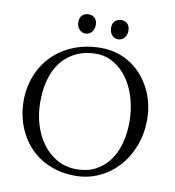

<svg xmlns="http://www.w3.org/2000/svg" viewBox="-93 -944 951 1041"><g transform="rotate(10 382.0 -423.5)"><path d="M134.8 -347.2Q134.8 -283.7 152.1 -225.1Q169.4 -166.5 202.4 -121.3Q235.4 -76.2 283.2 -49.1Q331.1 -22 392.1 -22Q450.7 -22 495.4 -45.4Q540 -68.8 569.8 -109.6Q599.6 -150.4 614.7 -204.8Q629.9 -259.3 629.9 -321.8Q629.9 -392.1 612.1 -453.4Q594.2 -514.6 562 -560.1Q529.8 -605.5 485.1 -631.3Q440.4 -657.2 387.2 -657.2Q359.4 -657.2 330.1 -651.1Q300.8 -645 272.7 -630.6Q244.6 -616.2 219.5 -592.8Q194.3 -569.3 175.5 -534.9Q156.7 -500.5 145.8 -454.1Q134.8 -407.7 134.8 -347.2ZM44.9 -336.9Q44.9 -413.6 71.3 -479Q97.7 -544.4 145.5 -591.8Q193.4 -639.2 260.5 -666Q327.6 -692.9 409.2 -692.9Q459 -692.9 501.5 -679.4Q543.9 -666 578.6 -642.3Q613.3 -618.7 640.1 -586.4Q667 -554.2 685.3 -516.8Q703.6 -479.5 712.9 -438Q722.2 -396.5 722.2 -355Q722.2 -273.4 695.8 -205.8Q669.4 -138.2 624 -89.1Q578.6 -40 518.6 -12.9Q458.5 14.2 391.1 14.2Q333 14.2 284.9 0.2Q236.8 -13.7 198.2 -38.3Q159.7 -63 130.9 -96.4Q102.1 -129.9 83 -168.9Q64 -208 54.4 -250.7Q44.9 -293.5 44.9 -336.9ZM442.9 -811Q442.9 -824.2 447 -833.7Q451.2 -843.3 457.8 -849.1Q464.4 -855 473.1 -857.9Q481.9 -860.8 490.7 -860.8Q499.5 -860.8 508.3 -857.9Q517.1 -855 523.7 -849.1Q530.3 -843.3 534.4 -833.7Q538.6 -824.2 538.6 -811Q538.6 -786.1 524.9 -770.5Q511.2 -754.9 490.7 -754.9Q470.2 -754.9 456.5 -770.5Q442.9 -786.1 442.9 -811ZM262.7 -811Q262.7 -824.2 266.8 -833.7Q271 -843.3 277.8 -849.1Q284.7 -855 293.2 -857.9Q301.8 -860.8 311 -860.8Q319.8 -860.8 328.6 -857.9Q337.4 -855 344 -849.1Q350.6 -843.3 354.7 -833.7Q358.9 -824.2 358.9 -811Q358.9 -786.1 345.2 -770.5Q331.5 -754.9 311 -754.9Q290.5 -754.9 276.6 -770.5Q262.7 -786.1 262.7 -811Z"/></g></svg>

Font: Simonetta
Style: Regular
Weight: 400
Designer: Gayaneh Bagdasaryan
Foundry: BrownFox
Version: Version 1.001